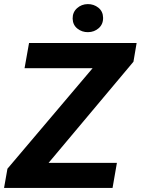

<svg xmlns="http://www.w3.org/2000/svg" viewBox="-38 -922 690 942"><path d="M535.6 -123 514.2 0H19.5L41 -123ZM616.7 -619.1 97.2 0H-18.1L-1.5 -94.2L521 -710.9H632.3ZM581.1 -710.9 559.6 -587.4H82.5L104.5 -710.9ZM318.4 -830.6Q317.9 -861.8 339.8 -881.6Q361.8 -901.4 392.1 -901.9Q421.9 -902.3 444.6 -884.3Q467.3 -866.2 467.8 -835Q468.3 -803.2 446.5 -783.9Q424.8 -764.6 394 -764.2Q364.7 -763.7 342 -781.5Q319.3 -799.3 318.4 -830.6Z"/></svg>

Font: Roboto ExtraBold
Style: Italic
Weight: 800
Designer: Christian Robertson
Foundry: Google
Version: Version 3.009; 2024